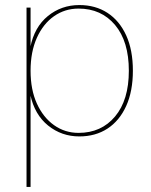

<svg xmlns="http://www.w3.org/2000/svg" viewBox="-20 -530 597 760"><path d="M85 210V-500H101V-341L100 -343Q116 -423 169.5 -466.5Q223 -510 294 -510Q358 -510 405.5 -479Q453 -448 479.5 -390Q506 -332 506 -250Q506 -169 479.5 -110.5Q453 -52 405.5 -21Q358 10 294 10Q224 10 170.5 -33Q117 -76 100 -155L101 -157V210ZM291 -4Q381 -4 435.5 -69Q490 -134 490 -250Q490 -366 435.5 -431Q381 -496 291 -496Q237 -496 194 -466Q151 -436 126 -380.5Q101 -325 101 -250Q101 -175 126 -120Q151 -65 194 -34.5Q237 -4 291 -4Z"/></svg>

Font: Kantumruy Pro Thin
Style: Regular
Weight: 250
Version: Version 1.002